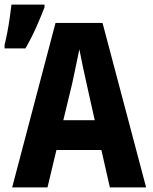

<svg xmlns="http://www.w3.org/2000/svg" viewBox="-45 -817 665 837"><path d="M8 0 197 -717H402L592 0H434L397 -163H201L162 0ZM269 -450 231 -293H368L333 -450Q325 -486 316 -527.5Q307 -569 301 -602Q294 -569 285.5 -527.5Q277 -486 269 -450ZM-25 -622Q-19 -645 -13 -676.5Q-7 -708 -2.5 -740Q2 -772 5 -797H149V-785Q134 -746 113.5 -699.5Q93 -653 66 -606H-25Z"/></svg>

Font: Noto Sans Mono ExtraBold
Style: Regular
Weight: 800
Designer: Monotype Design Team
Foundry: Monotype Imaging Inc.
Version: Version 2.014